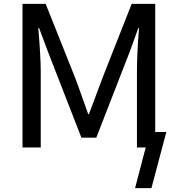

<svg xmlns="http://www.w3.org/2000/svg" viewBox="-20 -765 920 996"><path d="M96.7 0V-745.1H216.8L369.1 -363.3Q384.8 -322.3 409.2 -252.4Q433.6 -182.6 437.5 -172.9H441.4Q446.3 -187.5 512.7 -363.3L663.1 -745.1H785.2V0H690.4V-392.6Q690.4 -486.3 701.2 -619.1H697.3L654.3 -500L479.5 -50.8H402.3L227.5 -500L182.6 -620.1H178.7Q191.4 -467.8 191.4 -392.6V0ZM680.7 210.9 756.8 -80.1H842.8L765.6 210.9Z"/></svg>

Font: Gothic A1 Medium
Style: Regular
Weight: 500
Designer: HanYang I&C Co.,Ltd.
Foundry: HanYang I&C Co.,Ltd.
Version: Version 2.50